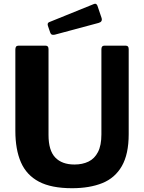

<svg xmlns="http://www.w3.org/2000/svg" viewBox="-20 -983 761 1013"><path d="M659 -275Q659 -170 623 -107Q587 -44 520 -17Q453 10 360 10Q251 10 185.5 -24.5Q120 -59 90.5 -126.5Q61 -194 61 -293V-722Q61 -742 77 -742H221Q236 -742 236 -724V-271Q236 -189 271.5 -152Q307 -115 373 -115Q415 -115 447 -130.5Q479 -146 497 -181Q515 -216 515 -274V-723Q515 -742 530 -742H644Q659 -742 659 -724V-275ZM494 -953 516 -888Q522 -868 500 -862L269 -800Q258 -798 253 -800.5Q248 -803 245 -811L233 -846Q228 -861 239 -866L476 -962Q488 -967 494 -953Z"/></svg>

Font: Libre Franklin
Style: Bold
Weight: 700
Designer: Pablo Impallari, Rodrigo Fuenzalida, Nhung Nguyen
Foundry: Impallari Type
Version: Version 3.000